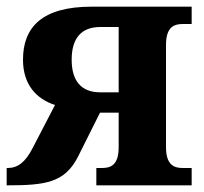

<svg xmlns="http://www.w3.org/2000/svg" viewBox="-20 -556 612 576"><path d="M0 0C115 0 174 -7 214 -86L280 -218H336V-115C336 -62 314 -52 286 -52H269V0H555V-52H528C501 -52 478 -62 478 -115V-421C478 -474 501 -484 528 -484H555V-536H255C107 -536 49 -475 49 -377C49 -301 90 -259 145 -241L78 -112C56 -69 33 -52 3 -52H0ZM281 -279C223 -279 195 -314 195 -377C195 -439 222 -475 281 -475H336V-279Z"/></svg>

Font: Noto Serif SemiCondensed
Style: Bold
Weight: 700
Width: 4
Designer: Monotype Design Team
Foundry: Monotype Imaging Inc.
Version: Version 2.015